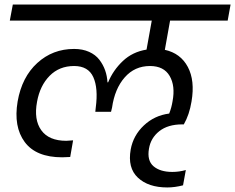

<svg xmlns="http://www.w3.org/2000/svg" viewBox="-20 -760 1029 840"><path d="M22.9 -669.9 36.1 -740.2H988.8L976.1 -669.9H724.1L701.2 -542Q770 -526.9 801.8 -467Q833.5 -407.2 817.9 -315.9Q808.6 -258.3 784.2 -215.8H776.9Q714.8 -215.8 677.2 -186.3Q639.6 -156.7 631.8 -109.9Q622.6 -57.6 651.6 -32.7Q680.7 -7.8 733.9 -7.8Q763.7 -7.8 793 -16.1L780.8 50.8Q744.6 60.1 711.9 60.1Q628.9 60.1 583.3 17.3Q537.6 -25.4 551.8 -106Q563 -167.5 609.4 -211.2Q655.8 -254.9 720.2 -263.2Q730.5 -289.1 734.9 -316.9Q747.6 -384.3 722.2 -427.7Q696.8 -471.2 636.2 -471.2Q569.3 -471.2 525.6 -421.4Q481.9 -371.6 470.2 -289.1L465.8 -271H397L398.9 -289.1Q410.2 -374 388.2 -422.6Q366.2 -471.2 304.2 -471.2Q239.3 -471.2 197 -428.2Q154.8 -385.3 142.1 -314.9Q127.4 -236.3 160.6 -190.2Q193.8 -144 270 -144Q275.4 -144 299.8 -146L287.1 -73.2Q265.6 -71.8 252 -71.8Q137.7 -71.8 88.1 -138.7Q38.6 -205.6 57.1 -315.9Q75.7 -422.9 143.1 -484.4Q210.4 -545.9 304.2 -545.9Q341.3 -545.9 369.6 -533.2Q397.9 -520.5 414.6 -498.8Q431.2 -477.1 439.9 -452.4Q448.7 -427.7 450.2 -399.9H453.1Q475.1 -453.1 517.6 -493.2Q560.1 -533.2 621.1 -543L644 -669.9Z"/></svg>

Font: SVN-Poppins
Style: Italic
Weight: 400
Italic angle: -10°
Designer: Ninad Kale (Devanagari), Jonny Pinhorn (Latin)
Foundry: Indian Type Foundry
Version: Version 3.002 2017